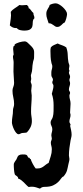

<svg xmlns="http://www.w3.org/2000/svg" viewBox="-20 -816 501 1156"><path d="M187 -709Q187 -703.6 184.8 -702.9Q182.6 -702.1 181.2 -699.2Q176.8 -689.9 177 -678.2Q177.2 -666.5 174.3 -656.2Q171.4 -646 160.9 -638.9Q150.4 -631.8 125 -631.8Q113.8 -631.8 101.1 -634.8Q88.4 -637.7 81.1 -647H76.2Q64.9 -647 56.2 -651.1Q47.4 -655.3 39.1 -663.1Q41.5 -684.1 44.7 -703.4Q47.9 -722.7 44.9 -744.1Q49.8 -751.5 56.2 -756.8Q62.5 -762.2 69.6 -766.8Q76.7 -771.5 83.7 -776.1Q90.8 -780.8 97.2 -786.1Q101.1 -785.2 105 -784.7Q108.9 -784.2 112.8 -784.2Q120.6 -784.2 127.4 -785.2Q134.3 -786.1 142.1 -786.1Q146.5 -780.8 149.9 -777.6Q153.3 -774.4 151.9 -767.1Q157.2 -765.1 160.6 -761.5Q164.1 -757.8 167.2 -753.4Q170.4 -749 173.6 -744.9Q176.8 -740.7 181.2 -737.8V-735.8Q181.2 -728.5 184.1 -722.2Q187 -715.8 187 -709ZM185.1 -470.2Q185.1 -461.9 182.1 -454.1Q179.2 -446.3 178.2 -438Q174.8 -420.9 174.3 -403.8Q173.8 -386.7 168 -370.1Q167 -367.7 166.5 -365.5Q166 -363.3 166 -360.8Q166 -355.5 167 -350.8Q168 -346.2 168 -340.8Q168 -336.4 166.5 -332.8Q165 -329.1 165 -325.2Q165 -319.8 168 -313.7Q170.9 -307.6 170.9 -299.8Q170.9 -292.5 169.4 -284.9Q168 -277.3 168 -270Q168 -262.2 169.4 -255.4Q170.9 -248.5 170.9 -241.2Q170.9 -216.3 168.9 -191.7Q167 -167 167 -143.1Q167 -128.9 169.4 -115Q171.9 -101.1 171.9 -86.9Q171.9 -67.4 163.8 -50.3Q155.8 -33.2 142.1 -19Q134.3 -16.1 127.4 -16.4Q120.6 -16.6 112.8 -15.1Q107.4 -14.2 102.3 -11Q97.2 -7.8 91.8 -7.8Q84.5 -7.8 77.1 -16.6Q69.8 -25.4 64.2 -37.1Q58.6 -48.8 55.2 -60.5Q51.8 -72.3 51.8 -78.1Q51.8 -96.7 54.9 -114.5Q58.1 -132.3 58.1 -150.9Q58.1 -160.6 61.5 -169.9Q64.9 -179.2 64.9 -189.9Q64.9 -209.5 60.1 -230Q55.2 -250.5 55.2 -270Q55.2 -281.2 60.1 -292.7Q64.9 -304.2 64.9 -316.9Q64.9 -329.6 63.5 -342Q62 -354.5 62 -367.2Q60.5 -385.3 61.3 -403.1Q62 -420.9 62 -439Q62 -448.2 60.1 -457.5Q58.1 -466.8 58.1 -476.1Q58.1 -480 60.1 -482.9Q62 -485.8 62 -488.8Q62 -497.1 60.5 -505.4Q59.1 -513.7 59.1 -521Q59.1 -529.3 62 -538.1L67.9 -541V-546.9Q71.3 -551.3 79.1 -554.9Q86.9 -558.6 95.9 -561.3Q105 -564 113.8 -565.4Q122.6 -566.9 127.9 -566.9Q137.7 -566.9 146.5 -558.8Q155.3 -550.8 162.1 -543.9Q172.9 -533.7 177.7 -526.6Q182.6 -519.5 184.3 -512.2Q186 -504.9 185.5 -495.1Q185.1 -485.4 185.1 -470.2ZM369.1 -680.2Q362.8 -678.2 358.4 -673.8Q354 -669.4 349.4 -665Q344.7 -660.6 338.9 -657.2Q333 -653.8 323.7 -653.8Q317.4 -653.8 312 -657.5Q306.6 -661.1 301 -665.3Q295.4 -669.4 288.6 -672.9Q281.7 -676.3 272.9 -675.8Q268.6 -689.9 263.7 -703.9Q258.8 -717.8 258.8 -731.9Q258.8 -743.2 261.7 -750.5Q264.6 -757.8 268.1 -763.4Q271.5 -769 274.7 -774.2Q277.8 -779.3 278.8 -786.1Q287.1 -790.5 296.6 -793.2Q306.2 -795.9 315.9 -795.9Q324.2 -795.9 335.9 -789.3Q347.7 -782.7 358.2 -772.9Q368.7 -763.2 376.2 -752Q383.8 -740.7 383.8 -731Q383.8 -727.1 382.3 -719.5Q380.9 -711.9 378.7 -704.1Q376.5 -696.3 373.8 -689.5Q371.1 -682.6 369.1 -680.2ZM395 120.1Q395 125.5 396.5 130.6Q397.9 135.7 397.9 141.1Q397.9 148.4 395.8 156.5Q393.6 164.6 392.1 171.9Q389.2 184.6 387.5 193.6Q385.7 202.6 383.3 210.7Q380.9 218.8 376.2 227.1Q371.6 235.4 362.8 246.1Q354 249 347.4 259.3Q340.8 269.5 329.6 280.5Q318.4 291.5 299.6 300.3Q280.8 309.1 248 309.1Q239.7 309.1 233.4 311.5Q227.1 314 220.7 319.8Q209 315.4 196.8 311.8Q184.6 308.1 171.9 308.1Q166.5 308.1 161.9 308.6Q157.2 309.1 152.8 310.1Q144.5 304.2 137.5 296.6Q130.4 289.1 123 281.7Q115.7 274.4 107.4 268.3Q99.1 262.2 88.9 258.8Q89.4 252.9 86.9 249.8Q84.5 246.6 81.1 244.1Q77.6 241.7 74.2 239.5Q70.8 237.3 68.8 232.9Q66.9 227.1 65.9 219.7Q64.9 212.4 64.2 204.3Q63.5 196.3 63.2 188.5Q63 180.7 63 174.8Q63 169.4 65.4 164.6Q67.9 159.7 71 155Q74.2 150.4 77.4 146Q80.6 141.6 82 136.2Q86.4 123.5 94 118.7Q101.6 113.8 115.7 113.8Q123.5 113.8 128.9 114Q134.3 114.3 137.9 116Q141.6 117.7 144.3 121.6Q147 125.5 149.9 132.8H152.8Q157.2 132.8 159.2 137.5Q161.1 142.1 166 143.1Q166 146.5 169.4 154.5Q172.9 162.6 177.7 171.6Q182.6 180.7 187.5 188.2Q192.4 195.8 194.8 198.2H206.1Q218.3 198.2 226.6 194.8Q234.9 191.4 241.9 186.3Q249 181.2 256.1 175.3Q263.2 169.4 272.9 165Q278.8 144.5 285.4 124.8Q292 105 292 83Q292 72.3 289.1 62.5Q286.1 52.7 286.1 43Q286.1 36.1 289.1 30Q292 23.9 292 17.1Q292 12.7 290.5 8.3Q289.1 3.9 289.1 0Q289.1 -9.8 292 -19Q294.9 -28.3 294.9 -38.1Q294.9 -48.3 289.8 -57.9Q284.7 -67.4 284.7 -78.1Q284.7 -87.4 290 -95.2Q295.4 -103 297.9 -111.8Q302.2 -127.4 302.5 -147Q302.7 -166.5 302.7 -183.1Q302.7 -200.2 300.3 -217.3Q297.9 -234.4 292 -251Q294.4 -263.2 298.1 -275.1Q301.8 -287.1 301.8 -298.8Q301.8 -305.2 298.3 -309.6Q294.9 -314 294.9 -319.8Q294.9 -324.7 296.9 -328.4Q298.8 -332 298.8 -335.9Q298.8 -342.8 293.9 -349.6Q289.1 -356.4 289.1 -363.8V-362.8V-366.2V-379.9Q289.1 -389.2 292 -397.9Q294.9 -406.7 294.9 -416Q294.9 -422.9 292.5 -428.5Q290 -434.1 289.1 -440.9Q285.6 -456.1 284.7 -474.1Q283.7 -492.2 283.7 -507.8Q283.7 -514.2 283.9 -519.5Q284.2 -524.9 286.1 -530.8Q293.5 -540 304.9 -544.7Q316.4 -549.3 327.1 -554.2Q333.5 -550.8 340.1 -548.3Q346.7 -545.9 353.5 -543.5Q360.4 -541 366.7 -538.1Q373 -535.2 378.9 -530.8Q387.2 -508.8 387.7 -486.3Q388.2 -463.9 392.1 -440.9Q393.1 -435.1 395.5 -429.9Q397.9 -424.8 397.9 -418.9Q397.9 -414.6 396.5 -409.4Q395 -404.3 395 -398.9Q397.9 -394.5 397.9 -389.2Q397.9 -386.7 396.5 -384.5Q395 -382.3 395 -379.9Q395 -373 398.4 -366.9Q401.9 -360.8 401.9 -354Q401.9 -348.6 399.9 -344Q397.9 -339.4 397.9 -335Q397.9 -329.6 399.9 -325Q401.9 -320.3 401.9 -314.9Q401.9 -305.2 398.4 -295.9Q395 -286.6 395 -275.9Q395 -271.5 398.4 -266.8Q401.9 -262.2 401.9 -256.8Q401.9 -252.4 399.9 -248.5Q397.9 -244.6 397.9 -240.2Q397.9 -228 401.4 -215.8Q404.8 -203.6 404.8 -190.9Q404.8 -177.2 403.3 -164.3Q401.9 -151.4 401.9 -138.2Q401.9 -134.3 403.3 -131.6Q404.8 -128.9 404.8 -125Q404.8 -114.3 401.4 -104Q397.9 -93.8 397.9 -83Q397.9 -78.6 401.4 -73.2Q404.8 -67.9 404.8 -64Q404.8 -60.1 401.9 -60.1Q404.8 -47.9 408 -32.5Q411.1 -17.1 411.1 -4.9Q411.1 3.9 408.7 12.5Q406.2 21 404.8 29.8Q400.9 51.3 397.9 75Q395 98.6 395 120.1Z"/></svg>

Font: Margarine
Style: Regular
Weight: 400
Designer: Astigmatic (AOETI)
Foundry: Astigmatic (AOETI)
Version: Version 1.000